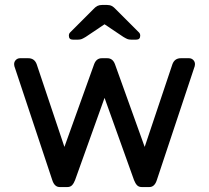

<svg xmlns="http://www.w3.org/2000/svg" viewBox="-20 -755 844 775"><path d="M676 -496Q685 -520 710 -520H743Q753 -520 760 -513Q767 -506 767 -496L766 -488L613 -28Q604 0 583 0H552Q540 0 533 -7.5Q526 -15 521 -28L402 -360L283 -28Q278 -15 271 -7.5Q264 0 252 0H221Q200 0 191 -28L38 -488L37 -496Q37 -506 44 -513Q51 -520 61 -520H94Q119 -520 128 -496L240 -162L360 -496Q369 -520 391 -520H413Q435 -520 444 -496L564 -162ZM449 -716 541 -624Q546 -619 546 -611Q546 -595 530 -595H509Q500 -595 494 -597.5Q488 -600 478 -606L402 -657L326 -606Q316 -600 310 -597.5Q304 -595 295 -595H274Q258 -595 258 -611Q258 -619 263 -624L355 -716Q365 -727 373 -731Q381 -735 392 -735H412Q423 -735 431 -731Q439 -727 449 -716Z"/></svg>

Font: Contemporary
Style: Regular
Weight: 400
Designer: Victor Tran
Foundry: Victor Tran
Version: Version 1.100